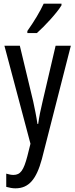

<svg xmlns="http://www.w3.org/2000/svg" viewBox="-20 -786 410 1046"><path d="M315 -757V-766H218C197 -721 167 -671 129 -617V-606H181C222 -642 290 -715 315 -757ZM4 -537 146 -3 129 65C109 141 92 167 53 167C41 167 27 164 14 160V232C32 237 48 240 64 240C137 240 178 191 208 81L366 -537H283L212 -233C201 -188 193 -148 188 -111H184C178 -153 169 -195 161 -233L88 -537Z"/></svg>

Font: Noto Sans Gujarati ExtraCondensed
Style: Regular
Weight: 400
Width: 2
Designer: Jelle Bosma - Monotype Design Team, Universal Thirst
Foundry: Monotype Imaging Inc.
Version: Version 2.106